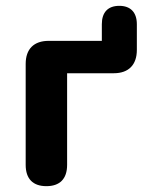

<svg xmlns="http://www.w3.org/2000/svg" viewBox="-20 -630 506 658"><path d="M139 8C185 8 210 -17 210 -65V-379H370C421 -379 449 -408 449 -459V-547C449 -588 427 -610 389 -610C350 -610 329 -588 329 -547V-490H147C96 -490 68 -462 68 -411V-65C68 -17 93 8 139 8Z"/></svg>

Font: SN Pro
Style: Bold
Weight: 700
Designer: Tobias Whetton
Foundry: Supernotes
Version: Version 1.003;Glyphs 3.3 (3324)